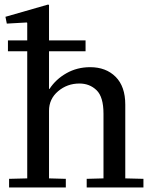

<svg xmlns="http://www.w3.org/2000/svg" viewBox="-20 -826 670 846"><path d="M196 -40 270 -38V0H20V-38L100 -40V-600H15V-648H100V-725L98 -727L10 -722L4 -752L192 -806L196 -804V-648H357V-600H196V-434H198Q226 -477 273 -503.5Q320 -530 377 -530Q447 -530 489.5 -487.5Q532 -445 532 -365V-40L612 -38V0H362V-38L436 -40V-325Q436 -399 405.5 -428.5Q375 -458 330 -458Q276 -458 236 -424Q196 -390 196 -338Z"/></svg>

Font: Minipax
Style: Regular
Weight: 400
Designer: Raphaël Ronot, Igor Stepanchenko (Cyrillic)
Foundry: steppetype
Version: Version 1.002